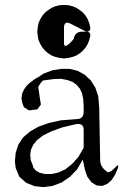

<svg xmlns="http://www.w3.org/2000/svg" viewBox="-20 -771 540 772"><path d="M309.6 -396.5 300.8 -415 288.1 -429.7 272.5 -441.4 251 -449.2 225.6 -454.1 196.3 -453.1 152.3 -447.3 141.6 -434.6 133.8 -421.9 140.6 -374 144.5 -350.6 129.9 -331.1 96.7 -327.1 76.2 -339.8 69.3 -358.4 66.4 -377 69.3 -395.5 77.1 -412.1 87.9 -426.8 101.6 -439.5 123 -455.1 133.8 -460.9 154.3 -474.6 190.4 -488.3 225.6 -494.1H259.8L292 -486.3L320.3 -470.7L344.7 -448.2L363.3 -418.9L375 -383.8L378.9 -338.9L382.8 -127Q382.8 -97.7 414.1 -78.1L427.7 -83L444.3 -98.6Q461.9 -117.2 452.1 -89.8L441.4 -66.4L428.7 -46.9L412.1 -32.2L391.6 -23.4L368.2 -25.4L347.7 -38.1L331.1 -60.5L321.3 -88.9L316.4 -113.3L312.5 -128.9L290 -89.8L260.7 -59.6L227.5 -37.1L191.4 -23.4L154.3 -18.6L119.1 -22.5L85 -36.1L57.6 -60.5L43 -95.7L40 -121.1L43 -156.2L53.7 -189.5L73.2 -218.8L100.6 -242.2L134.8 -261.7L175.8 -276.4L224.6 -287.1L287.1 -292Q316.4 -292 316.4 -321.3V-344.7L314.5 -373ZM284.2 -271.5 230.5 -258.8 187.5 -243.2 153.3 -226.6 128.9 -208 113.3 -188.5 104.5 -168.9 101.6 -149.4 103.5 -127 110.4 -110.4 114.3 -96.7 124 -85 139.6 -76.2 161.1 -71.3H186.5L213.9 -77.1L242.2 -89.8L269.5 -111.3L294.9 -139.6L316.4 -176.8V-249Q316.4 -277.3 284.2 -271.5ZM263.7 -675.8Q237.3 -688.5 237.3 -659.2V-597.7Q237.3 -568.4 276.4 -614.3Q281.2 -643.6 310.5 -643.6H327.1Q344.7 -643.6 342.8 -626L338.9 -610.4L333 -594.7L324.2 -580.1L313.5 -567.4L300.8 -556.6L287.1 -547.9L271.5 -542L254.9 -538.1L237.3 -536.1L219.7 -538.1L203.1 -542L187.5 -547.9L173.8 -556.6L161.1 -567.4L150.4 -580.1L141.6 -594.7L134.8 -610.4L131.8 -626L129.9 -643.6L131.8 -661.1L134.8 -677.7L141.6 -693.4L150.4 -708L161.1 -720.7L173.8 -730.5L187.5 -739.3L203.1 -746.1L219.7 -750L237.3 -751L254.9 -750L271.5 -746.1L287.1 -739.3L300.8 -730.5L313.5 -720.7L324.2 -708L333 -693.4L338.9 -677.7L342.8 -661.1Q344.7 -643.6 327.1 -643.6Z"/></svg>

Font: B2 Hana
Style: Regular
Weight: 500
Version: 2020-08-05; (max)